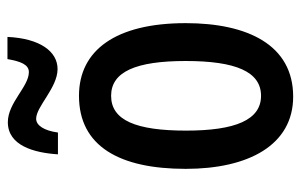

<svg xmlns="http://www.w3.org/2000/svg" viewBox="-162 -614 787 502"><g transform="rotate(-90 231.0 -363.5)"><path d="M78 -605H135C140 -642 154 -662 171 -662C203 -662 252 -606 301 -606C347 -606 381 -652 385 -737H327C321 -703 313 -681 293 -681C255 -681 213 -736 162 -736C101 -736 82 -668 78 -605ZM421 -271C421 -454 350 -550 231 -550C99 -550 40 -444 40 -271C40 -107 102 10 229 10C364 10 421 -109 421 -271ZM140 -270C140 -401 167 -466 231 -466C294 -466 322 -401 322 -271C322 -140 294 -74 231 -74C168 -74 140 -141 140 -270Z"/></g></svg>

Font: Noto Sans Bengali ExtraCondensed Medium
Style: Regular
Weight: 500
Width: 2
Designer: Joana Ranito - Universal Thirst; Jelle Bosma - Monotype Design Team
Foundry: Universal Thirst ehf.
Version: Version 3.000